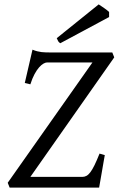

<svg xmlns="http://www.w3.org/2000/svg" viewBox="-20 -854 540 874"><path d="M118.2 -48.8H355Q364.7 -48.8 373.5 -53.5Q382.3 -58.1 391.4 -70.1Q400.4 -82 410.4 -102.5Q420.4 -123 433.1 -154.8L457 -147.9Q454.1 -131.8 450.7 -112.1Q447.3 -92.3 443.8 -72Q440.4 -51.8 437 -33Q433.6 -14.2 431.2 0H23.9L15.1 -22L400.9 -569.8H194.8Q187.5 -569.8 178 -564.5Q168.5 -559.1 158 -547.4Q147.5 -535.6 137.2 -516.6Q127 -497.6 118.2 -470.2L92.8 -476.1L127.9 -627.9Q139.6 -623 149.4 -620.6Q159.2 -618.2 168.9 -616.9Q178.7 -615.7 189 -615.5Q199.2 -615.2 211.9 -615.2H491.2L500 -592.8ZM476.6 -776.4 254.4 -657.2Q247.6 -661.6 245.1 -666Q242.7 -670.4 238.3 -680.2L429.2 -834Q433.6 -831.1 440.2 -826.7Q446.8 -822.3 453.9 -817.4Q460.9 -812.5 467.3 -807.6Q473.6 -802.7 476.6 -799.3Z"/></svg>

Font: Gentium
Style: Italic
Weight: 400
Italic angle: -7°
Designer: J. Victor Gaultney
Version: Version 1.02; 2005; OFL release